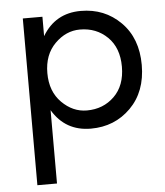

<svg xmlns="http://www.w3.org/2000/svg" viewBox="-51 -515 671 780"><g transform="rotate(-5 285.0 -125.0)"><path d="M297 -395Q240 -395 195 -350Q150 -305 150 -230Q150 -155 195 -110Q240 -65 297 -65Q364 -65 409 -109Q454 -153 454 -230Q454 -307 409 -351Q364 -395 297 -395ZM307 10Q203 10 150 -79V220H70V-460H150V-381Q203 -470 307 -470Q404 -470 469.5 -404.5Q535 -339 535 -230Q535 -121 469.5 -55.5Q404 10 307 10Z"/></g></svg>

Font: renner_400book
Style: Book
Weight: 400
Version: Version 003.000 ; ttfautohint (v0.97) -l 8 -r 50 -G 200 -x 1